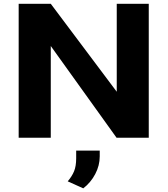

<svg xmlns="http://www.w3.org/2000/svg" viewBox="-20 -731 890 1019"><path d="M79.1 0V-710.9H249.5L599.6 -244.1V-710.9H769.5V0H598.6L249.5 -486.8V0ZM509.3 68.4V99.1Q509.3 147.5 485.4 192.9Q461.4 238.3 421.9 268.6L339.4 231.4Q362.3 204.6 373.3 177.5Q384.3 150.4 384.3 109.4V68.4Z"/></svg>

Font: Bert Sans Black
Style: Regular
Weight: 900
Designer: Christian Robertson, Adam Twardoch, & Cristiano Sobral
Foundry: Google
Version: Version 12.135;January 10, 2020;FontCreator 12.0.0.2547 64-b